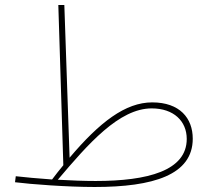

<svg xmlns="http://www.w3.org/2000/svg" viewBox="-20 -734 845 767"><path d="M358 13C592 13 750 -35 750 -180C750 -262 698 -325 588 -325C481 -325 378 -246 258 -104L237 -714H213L233 -74C218 -56 203 -37 188 -17C131 -21 78 -26 43 -30L40 -6C103 2 248 13 358 13ZM586 -301C674 -301 726 -250 726 -179C726 -52 570 -11 362 -11C317 -11 263 -13 211 -16C332 -159 456 -301 586 -301Z"/></svg>

Font: Noto Sans Arabic Thin
Style: Regular
Weight: 100
Designer: Monotype Design Team, Nadine Chahine, Nizar Qandah and Khaled Hosny
Foundry: Monotype Imaging Inc.
Version: Version 2.012